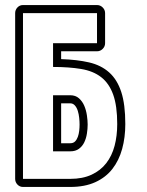

<svg xmlns="http://www.w3.org/2000/svg" viewBox="-20 -740 580 760"><path d="M40 -688Q40 -701 49 -710.5Q58 -720 71 -720H364Q377 -720 386.5 -710.5Q396 -701 396 -688V-569Q396 -556 386.5 -546.5Q377 -537 364 -537H222V-506Q285 -504 332.5 -493Q380 -482 412 -453.5Q444 -425 460 -376Q476 -327 476 -249Q476 -196 463.5 -150.5Q451 -105 425 -71.5Q399 -38 357.5 -19Q316 0 258 0H71Q58 0 49 -9.5Q40 -19 40 -32ZM222 -173H258Q270 -173 277 -180Q284 -187 288 -198Q292 -209 293.5 -222Q295 -235 295 -247Q295 -259 293.5 -273.5Q292 -288 288 -301Q284 -314 276.5 -322.5Q269 -331 258 -331H222ZM190 -363H258Q279 -363 292.5 -351Q306 -339 313.5 -321.5Q321 -304 324 -283.5Q327 -263 327 -247Q327 -230 324 -211Q321 -192 313.5 -176.5Q306 -161 292.5 -151Q279 -141 258 -141H190ZM71 -32H258Q307 -32 342.5 -48.5Q378 -65 400.5 -94Q423 -123 433.5 -162.5Q444 -202 444 -249Q444 -321 428 -365.5Q412 -410 380.5 -434.5Q349 -459 301 -467Q253 -475 190 -475V-569H364V-688H71Z"/></svg>

Font: Lichte PostBus
Style: Regular
Weight: 400
Designer: Peter Wiegel
Version: Version 1.001